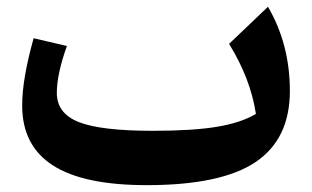

<svg xmlns="http://www.w3.org/2000/svg" viewBox="-20 -537 919 566"><path d="M734.4 -201.2Q718.8 -304.7 655.3 -407.7L770 -517.1Q834.5 -406.2 834.5 -269Q834.5 -127 733.2 -59.1Q631.8 8.8 412.6 8.8Q226.1 8.8 135.7 -49.6Q45.4 -107.9 45.4 -225.6Q45.4 -267.1 54 -315.9Q62.5 -364.7 79.1 -424.3L177.2 -401.4Q147.5 -318.4 147.5 -263.2Q147.5 -202.6 212.6 -177Q277.8 -151.4 430.7 -151.4Q547.4 -151.4 618.7 -163.1Q689.9 -174.8 734.4 -201.2Z"/></svg>

Font: Pinar-DS3-FD Bold
Style: Regular
Weight: 700
Designer: Amin Abedi
Version: Version 3.000